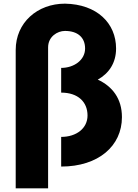

<svg xmlns="http://www.w3.org/2000/svg" viewBox="-20 -895 752 1049"><path d="M314.2 15C517.2 15 646.2 -97 646.2 -255C646.2 -356 594.2 -423 514.2 -460C575.2 -494 614.2 -551 614.2 -630C614.2 -768 510.2 -872 334.8 -875C184.8 -875 65.8 -772 65.8 -622V-460V-325V134H242.8V-636C242.8 -695 293.6 -726 334.8 -726C405 -726 444.9 -690 444.9 -630C444.9 -567 384.4 -524 314.2 -524V-389C406.2 -389 458.2 -338 458.2 -264C458.2 -194 397.7 -147 314.2 -147Z"/></svg>

Font: Hussar
Style: BdSuprExt
Weight: 700
Foundry: Cannot Into Space Fonts
Version: Version 2.00